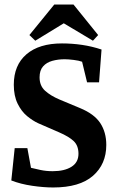

<svg xmlns="http://www.w3.org/2000/svg" viewBox="-20 -820 523 849"><path d="M215 9Q173 9 122 1.5Q71 -6 30 -22L45 -165H101L117 -78Q133 -74 158.5 -68.5Q184 -63 213 -63Q265 -63 296 -82.5Q327 -102 327 -140Q327 -176 306 -196Q285 -216 241 -235L149 -275Q125 -286 100 -306.5Q75 -327 58 -361.5Q41 -396 41 -445Q41 -532 97 -580Q153 -628 254 -628Q299 -628 343 -621.5Q387 -615 429 -601L418 -456H365L343 -547Q330 -552 306 -555Q282 -558 266 -558Q237 -558 211.5 -551Q186 -544 170.5 -526.5Q155 -509 155 -478Q155 -441 179 -419Q203 -397 243 -380L334 -342Q397 -316 423.5 -275.5Q450 -235 450 -179Q450 -94 391 -42.5Q332 9 215 9ZM136 -640 110 -665 220 -800H305L414 -665L391 -640L262 -717Z"/></svg>

Font: Manuale
Style: Bold
Weight: 700
Version: Version 1.002